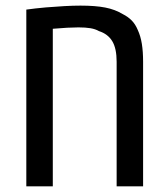

<svg xmlns="http://www.w3.org/2000/svg" viewBox="-20 -660 596 680"><path d="M73.2 0V-626Q88.4 -628.4 105.7 -630.1Q123 -631.8 142.6 -633.8Q177.7 -636.7 208.5 -638.4Q239.3 -640.1 265.1 -640.1Q317.9 -640.1 352.8 -633.3Q387.7 -626.5 415 -609.9Q433.6 -600.6 446.5 -587.4Q459.5 -574.2 467.8 -554.2Q478 -532.2 482.4 -504.6Q486.8 -477.1 486.8 -441.4V0H393.1V-441.4Q393.1 -488.3 377.7 -513.9Q362.3 -539.6 330.6 -549.8Q317.9 -557.1 300.3 -560.1Q282.7 -563 257.8 -563Q240.7 -563 218 -561.8Q195.3 -560.5 167 -558.1V0Z"/></svg>

Font: Open Sans SemiCondensed Medium
Style: Regular
Weight: 500
Width: 4
Designer: Monotype Design Team
Foundry: Monotype Imaging Inc.
Version: Version 3.000